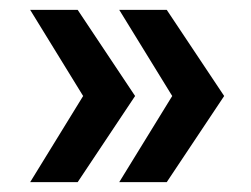

<svg xmlns="http://www.w3.org/2000/svg" viewBox="-20 -455 508 388"><path d="M137 -87H41L148 -261L41 -435H137L253 -261ZM317 -87H221L328 -261L221 -435H317L433 -261Z"/></svg>

Font: Montserrat-Arabic
Style: Regular
Weight: 400
Designer: Mohamed Gaber
Foundry: Kief Type Foundry
Version: Version 5.008;PS 005.008;hotconv 1.0.88;makeotf.lib2.5.64775